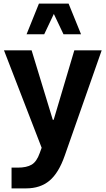

<svg xmlns="http://www.w3.org/2000/svg" viewBox="-20 -811 584 1062"><path d="M428.2 -621.6H331.1L277.8 -733.9L224.6 -621.6H127L195.3 -791H359.4ZM2 -532.7H154.8L272 -148.4H276.9L391.1 -532.7H542.5L337.9 50.3Q304.7 145.5 253.9 188.2Q203.1 231 124 231H43.9V116.2H78.1Q127.4 116.2 155.3 99.6Q183.1 83 199.7 35.6L210.4 6.3Z"/></svg>

Font: Estedad-FD Bold
Style: Regular
Weight: 700
Designer: Amin Abedi
Version: Version 7.3